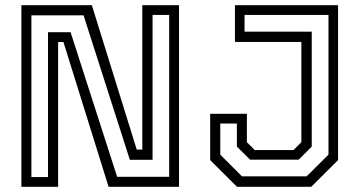

<svg xmlns="http://www.w3.org/2000/svg" viewBox="-20 -720 1380 740"><path d="M101 -37.5H165V-596H252L431.5 -38.5H632V-662.5H568V-104H480.5L302 -661H101ZM62.5 0V-700H334L507 -143.5H528.5V-700H670V0H398.5L224.5 -558H204V0ZM893.5 0 790 -103V-281.5H931.5V-172L962 -141.5H1111L1141.5 -172V-558.5H885.5V-700H1283V-103L1179.5 0ZM912.5 -40.5H1162L1246 -124V-662.5H922.5V-598H1181.5V-155L1131 -104.5H944L893 -155V-244H829V-124Z"/></svg>

Font: Tourney Thin
Style: Regular
Weight: 400
Version: Version 1.015